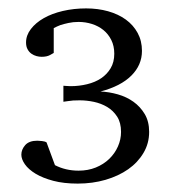

<svg xmlns="http://www.w3.org/2000/svg" viewBox="-20 -812 406 457"><path d="M335 -498Q335 -470.7 321.5 -448Q308.1 -425.3 285.2 -409.2Q262.2 -393.1 231.2 -384Q200.2 -375 165 -375Q131.8 -375 106.9 -381.6Q82 -388.2 64.9 -398.4Q47.9 -408.7 39.3 -420.9Q30.8 -433.1 30.8 -443.8Q30.8 -456.1 40 -466.6Q49.3 -477.1 68.8 -477.1Q72.8 -477.1 79.8 -476.3Q86.9 -475.6 90.8 -473.1L110.8 -418.9Q136.2 -405.8 167 -405.8Q189.5 -405.8 208 -413.3Q226.6 -420.9 240 -433.8Q253.4 -446.8 260.7 -463.4Q268.1 -480 268.1 -498Q268.1 -520 258.8 -534.4Q249.5 -548.8 235.1 -557.4Q220.7 -565.9 203.4 -569.6Q186 -573.2 169.9 -573.2Q161.1 -573.2 154.1 -572.8Q147 -572.3 141.6 -571.3Q135.7 -570.3 130.9 -569.8V-607.9Q132.3 -607.9 137.9 -607.4Q143.6 -606.9 147.9 -606.9Q168.5 -606.9 187.5 -611.6Q206.5 -616.2 220.7 -625.7Q234.9 -635.3 243.4 -649.7Q252 -664.1 252 -684.1Q252 -702.6 244.9 -716.8Q237.8 -731 226.1 -740.5Q214.4 -750 199 -754.9Q183.6 -759.8 167 -759.8Q153.8 -759.8 142.8 -757.3Q131.8 -754.9 124 -752.4Q115.2 -749 107.9 -745.1V-686Q106.4 -685.1 98.9 -680.9Q91.3 -676.8 79.1 -676.8Q73.2 -676.8 66.9 -678.5Q60.5 -680.2 54.9 -684.1Q49.3 -688 45.7 -694.6Q42 -701.2 42 -710.9Q42 -728 53.5 -742.9Q64.9 -757.8 84.2 -768.8Q103.5 -779.8 129.6 -785.9Q155.8 -792 185.1 -792Q212.9 -792 237.3 -785.2Q261.7 -778.3 279.5 -765.4Q297.4 -752.4 307.6 -733.6Q317.9 -714.8 317.9 -690.9Q317.9 -657.2 292.7 -632.1Q267.6 -606.9 219.2 -594.2Q239.7 -593.3 260.5 -587.4Q281.2 -581.5 297.6 -569.8Q314 -558.1 324.5 -540.5Q335 -522.9 335 -498Z"/></svg>

Font: BabelStone Ogham Pictish
Style: Italic
Weight: 400
Italic angle: -30°
Designer: Andrew West
Foundry: BabelStone
Version: Version 1.02 March 14, 2022